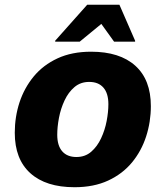

<svg xmlns="http://www.w3.org/2000/svg" viewBox="-20 -780 692 811"><path d="M42.4 -219.2Q42.4 -286.3 62.4 -347.5Q82.5 -408.6 122.4 -457Q162.4 -505.4 223 -533.5Q283.5 -561.6 364.8 -561.6Q485.7 -561.6 551.5 -502.4Q617.2 -443.2 617.2 -331.6Q617.2 -265.5 597.3 -203.8Q577.4 -142.2 537.5 -93.8Q497.5 -45.4 436.8 -17.3Q376.1 10.8 294.8 10.8Q173.9 10.8 108.2 -48.4Q42.4 -107.6 42.4 -219.2ZM221.8 -210.8Q221.8 -164.9 242.8 -140.9Q263.8 -116.8 302.8 -116.8Q339.7 -116.8 365.3 -139.1Q390.9 -161.3 407 -195.9Q423.2 -230.5 430.5 -268.9Q437.8 -307.3 437.8 -340Q437.8 -385.9 416.8 -409.9Q395.8 -434 356.8 -434Q320.2 -434 294.5 -412.1Q268.7 -390.2 252.6 -355.6Q236.4 -321 229.1 -282.4Q221.8 -243.8 221.8 -210.8ZM213.1 -604V-608L348.4 -760H484.4L550.7 -608V-604H461.9L408 -679L316.7 -604Z"/></svg>

Font: Kufam
Style: Italic
Weight: 400
Italic angle: -11°
Designer: Artur Schmal
Foundry: Original Type
Version: Version 1.301; ttfautohint (v1.8.3)